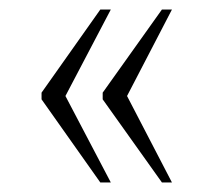

<svg xmlns="http://www.w3.org/2000/svg" viewBox="-20 -471 442 402"><path d="M319 -89 195 -263V-277L319 -451H340L246 -270L340 -89ZM190 -89 67 -263V-277L190 -451H212L117 -270L212 -89Z"/></svg>

Font: Noto Serif Lao Condensed ExtraLight
Style: Regular
Weight: 200
Width: 3
Designer: Monotype Design Team
Foundry: Monotype Imaging Inc.
Version: Version 2.003; ttfautohint (v1.8.4.7-5d5b)